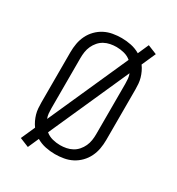

<svg xmlns="http://www.w3.org/2000/svg" viewBox="-195 -906 991 1076"><g transform="rotate(30 300.0 -367.5)"><path d="M149 49 90 25 130 -65Q119 -80 111 -97Q103 -114 98 -131.5Q93 -149 91.5 -167.5Q90 -186 90 -205V-530Q90 -559 95 -587Q100 -615 112.5 -640.5Q125 -666 145 -686.5Q165 -707 190 -720Q215 -733 243.5 -738Q272 -743 300 -743Q331 -743 362 -736.5Q393 -730 420 -714L451 -784L510 -760L470 -670Q481 -655 489 -638Q497 -621 502 -603.5Q507 -586 508.5 -567.5Q510 -549 510 -530V-205Q510 -176 505 -148Q500 -120 487.5 -94.5Q475 -69 455 -48.5Q435 -28 410 -15Q385 -2 356.5 3Q328 8 300 8Q269 8 238 1.5Q207 -5 180 -21ZM164 -141 394 -656Q375 -672 350 -678.5Q325 -685 300 -685Q280 -685 260 -681Q240 -677 222.5 -667.5Q205 -658 191.5 -642.5Q178 -627 169.5 -608.5Q161 -590 158 -570Q155 -550 155 -530V-205Q155 -188 156.5 -172Q158 -156 164 -141ZM300 -50Q320 -50 340 -54Q360 -58 377.5 -67.5Q395 -77 408.5 -92.5Q422 -108 430.5 -126.5Q439 -145 442 -165Q445 -185 445 -205V-530Q445 -547 443.5 -563Q442 -579 436 -594L206 -79Q225 -63 250 -56.5Q275 -50 300 -50Z"/></g></svg>

Font: Iosevka Etoile Light
Style: Regular
Weight: 300
Designer: Belleve Invis
Foundry: Belleve Invis
Version: Version 25.0.1; ttfautohint (v1.8.4)